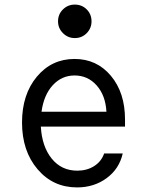

<svg xmlns="http://www.w3.org/2000/svg" viewBox="-20 -807 640 837"><path d="M161 -320H444Q440 -391 401.5 -434.5Q363 -478 305 -478Q249 -478 210 -435.5Q171 -393 161 -320ZM525 -286V-255H158Q163 -168 205.5 -115.5Q248 -63 317 -63Q359 -63 390.5 -83Q422 -103 434 -138H515Q500 -71 445 -30.5Q390 10 316 10Q211 10 143.5 -69.5Q76 -149 76 -273Q76 -395 140.5 -472.5Q205 -550 305 -550Q402 -550 463.5 -476.5Q525 -403 525 -286ZM233 -714Q233 -745 254.5 -766Q276 -787 306 -787Q337 -787 358 -766Q379 -745 379 -714Q379 -684 358 -662.5Q337 -641 306 -641Q276 -641 254.5 -662.5Q233 -684 233 -714Z"/></svg>

Font: CommitMono
Style: 450Regular
Weight: 450
Designer: Eigil Nikolajsen
Foundry: Eigil Nikolajsen
Version: Version 1.002